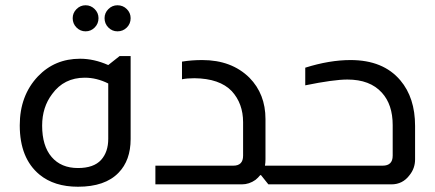

<svg xmlns="http://www.w3.org/2000/svg" viewBox="-20 -700 1652 729"><path d="M305 -680Q325 -680 339.5 -665.5Q354 -651 354 -631Q354 -610 339.5 -595.5Q325 -581 305 -581Q285 -581 270.5 -595.5Q256 -610 256 -631Q256 -651 270.5 -665.5Q285 -680 305 -680ZM426 -680Q447 -680 461.5 -665.5Q476 -651 476 -631Q476 -610 461.5 -595.5Q447 -581 426 -581Q406 -581 391.5 -595.5Q377 -610 377 -631Q377 -651 391.5 -665.5Q406 -680 426 -680ZM476 -487V-172Q476 -91 430 -44Q379 9 276 9Q186 9 130 -37Q55 -99 55 -224Q55 -337 124 -410Q188 -477 284 -477Q337 -477 391 -453L434 -487ZM391 -383Q347 -405 302 -405Q223 -405 178 -343Q140 -293 140 -223Q140 -146 176 -104Q212 -62 276 -62Q336 -62 364 -93Q391 -123 391 -173Z M671 -466Q707 -472 748 -472Q859 -472 927 -405Q988 -343 988 -248V-95Q988 -82 986 -71H1014V0H999L971 -35H968Q960 -25 950 -17Q926 0 898 0H570V-71H866Q903 -71 903 -109V-236Q903 -307 860 -354Q814 -402 718 -403Q690 -403 671 -399Z M1139 -443Q1231 -472 1311 -472Q1435 -472 1500 -395Q1556 -329 1556 -222V-95Q1556 -61 1535 -35Q1509 0 1466 0H1006V-71H1433Q1471 -71 1471 -109V-225Q1471 -303 1430 -348Q1385 -398 1299 -398Q1247 -398 1139 -376Z"/></svg>

Font: Almarai
Style: Regular
Weight: 400
Designer: Boutros International 2019
Foundry: Created by Boutros International 2019
Version: Version 1.10